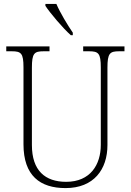

<svg xmlns="http://www.w3.org/2000/svg" viewBox="-20 -951 670 981"><path d="M342 -771H352V-784C326 -822 287 -886 268 -931H212V-921C235 -886 301 -807 342 -771ZM315 10C459 10 529 -85 529 -210V-605C529 -679 541 -689 589 -689H616V-714H405V-689H435C483 -689 495 -679 495 -606V-211C495 -110 442 -22 318 -22C211 -22 143 -79 143 -210V-605C143 -679 155 -689 203 -689H233V-714H12V-689H40C88 -689 100 -679 100 -607V-214C100 -53 185 10 315 10Z"/></svg>

Font: Noto Serif Devanagari SemiCondensed ExtraLight
Style: Regular
Weight: 200
Width: 4
Designer: Universal Thirst, Indian Type Foundry and the Monotype Design Team
Foundry: Monotype Imaging Inc.
Version: Version 2.004